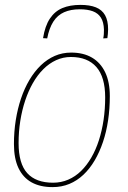

<svg xmlns="http://www.w3.org/2000/svg" viewBox="-20 -755 522 785"><path d="M195 10Q144 10 109 -9.5Q74 -29 55.5 -68Q37 -107 37 -166Q37 -217 44.5 -264Q52 -311 66 -352.5Q80 -394 100.5 -428.5Q121 -463 147 -488Q173 -513 204 -526.5Q235 -540 271 -540Q321 -540 356 -519.5Q391 -499 410 -459.5Q429 -420 429 -362Q429 -311 422 -263.5Q415 -216 401 -174.5Q387 -133 367 -99Q347 -65 321 -40.5Q295 -16 263.5 -3Q232 10 195 10ZM197 -8Q230 -8 259 -20.5Q288 -33 311.5 -56Q335 -79 353.5 -111Q372 -143 384.5 -182Q397 -221 403.5 -265Q410 -309 410 -357Q410 -440 374 -481Q338 -522 270 -522Q238 -522 209.5 -509Q181 -496 157 -472Q133 -448 114.5 -415.5Q96 -383 83 -344Q70 -305 63 -261Q56 -217 56 -170Q56 -86 91.5 -47Q127 -8 197 -8ZM309 -735Q347 -735 372 -725Q397 -715 409.5 -693Q422 -671 422 -635Q422 -626 421 -616Q420 -606 419 -599L402 -598Q404 -607 404.5 -615.5Q405 -624 405 -634Q404 -665 392.5 -683Q381 -701 359.5 -709Q338 -717 306 -717Q269 -717 242 -705Q215 -693 198 -666.5Q181 -640 173 -598L156 -599Q164 -649 184 -679Q204 -709 235 -722Q266 -735 309 -735Z"/></svg>

Font: Georama ExtraCondensed Thin Thin
Style: Italic
Weight: 250
Italic angle: -9°
Version: Version 1.001